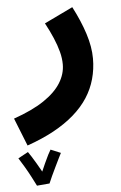

<svg xmlns="http://www.w3.org/2000/svg" viewBox="-91 -422 555 879"><g transform="rotate(-5 187.0 17.0)"><path d="M43 417Q35 401 22 376Q9 351 -5.5 326.5Q-20 302 -31 285L15 260Q21 268 30 282.5Q39 297 49.5 314.5Q60 332 69 348.5Q78 365 84 376L101 412ZM101 412 55 394Q61 381 70 360.5Q79 340 88.5 318.5Q98 297 106.5 280.5Q115 264 119 258L165 277Q161 285 152.5 302Q144 319 134 340Q124 361 115 380Q106 399 101 412ZM16 230 -35 102Q51 72 104.5 36Q158 0 183.5 -41Q209 -82 209 -126Q209 -154 201 -184.5Q193 -215 178.5 -249Q164 -283 144 -320L275 -383Q310 -316 329.5 -255Q349 -194 349 -141Q349 -92 336.5 -47Q324 -2 298.5 37.5Q273 77 233 112Q193 147 139 176.5Q85 206 16 230Z"/></g></svg>

Font: Farlight84_Sys_V01
Style: Bold
Weight: 700
Designer: Monotype Design Team, Nadine Chahine and Nizar Qandah
Foundry: Monotype Imaging Inc.
Version: Version 2.004;October 31, 2024;FontCreator 14.0.0.2814 64-bi